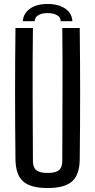

<svg xmlns="http://www.w3.org/2000/svg" viewBox="-20 -941 480 968"><path d="M220 7Q134 7 96.5 -26.5Q59 -60 58 -137Q56 -304 56 -468.5Q56 -633 58 -800H146Q144 -633 144.5 -464.5Q145 -296 146 -129Q146 -97 163 -83Q180 -69 220 -69Q260 -69 277 -83Q294 -97 294 -129Q294 -296 295 -464.5Q296 -633 294 -800H382Q384 -633 384 -468.5Q384 -304 382 -137Q381 -60 343.5 -26.5Q306 7 220 7ZM95 -834Q98 -874 131.5 -897.5Q165 -921 220 -921Q275 -921 309 -897.5Q343 -874 345 -834H286Q286 -853 268 -864Q250 -875 220 -875Q190 -875 172.5 -864Q155 -853 155 -834Z"/></svg>

Font: Big Shoulders Text Medium
Style: Regular
Weight: 500
Designer: Patric King
Foundry: XO Type Co
Version: Version 1.000; ttfautohint (v1.8.2)